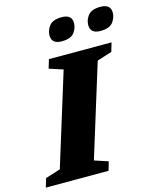

<svg xmlns="http://www.w3.org/2000/svg" viewBox="-160 -1010 896 1101"><g transform="rotate(-15 288.0 -460.0)"><path d="M247 -628 165 -654.5 181 -707H552.5L537 -654.5L449 -626.5L279.5 -79L360.5 -52.5L345.5 0H-27L-11 -52.5L77.5 -80.5ZM279.5 -786.5Q219 -786.5 219 -837Q219 -868 239.8 -894.2Q260.5 -920.5 313.5 -920.5Q373.5 -920.5 373.5 -870.5Q373.5 -839.5 352.8 -813Q332 -786.5 279.5 -786.5ZM509 -786.5Q449 -786.5 449 -837Q449 -868 469.8 -894.2Q490.5 -920.5 543 -920.5Q603.5 -920.5 603.5 -870.5Q603.5 -839.5 582.8 -813Q562 -786.5 509 -786.5Z"/></g></svg>

Font: Newsreader Caption
Style: Bold Italic
Weight: 700
Italic angle: -17°
Designer: Hugues Gentile
Foundry: Production Type
Version: Version 1.001